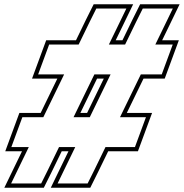

<svg xmlns="http://www.w3.org/2000/svg" viewBox="-39 -810 863 901"><path d="M621.9 -461 524.1 -260H575.9H645.9L594.3 -120H524.3H456.1L403.1 -11L372.2 51H231.2L269 -27L314.2 -120H238.1L185.1 -11L154.2 51H13.2L51 -27L96.2 -120H84.3H14.3L65.9 -260H135.9H164.3L262 -461H210H140L191.6 -601H261.6H330.1L382.1 -708L413 -770H554L516.2 -692L471.9 -601H548.1L600.1 -708L631 -770H772L734.2 -692L689.9 -601H701.6H771.6L720 -461H650ZM480 -461H403.9L306.1 -260H382.3ZM634.4 -441H733.9L800.3 -621H721.9L752.2 -683.3L803.9 -790H618.6L582.1 -716.8L535.6 -621H503.9L534.2 -683.3L585.9 -790H400.6L364.1 -716.8L317.6 -621H177.7L111.3 -441H230L151.7 -280H51.9L-14.4 -100H64.2L33 -35.7L-18.7 71H166.6L203 -2.2L250.6 -100H282.2L251 -35.7L199.3 71H384.6L421 -2.2L468.6 -100H608.2L674.6 -280H556.1ZM448 -441 369.7 -280H338.1L416.4 -441Z"/></svg>

Font: Nordica Plus
Style: NordicaClassicRgOblOl
Weight: 500
Version: Version 1.01